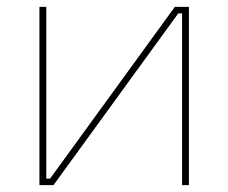

<svg xmlns="http://www.w3.org/2000/svg" viewBox="-20 -540 666 560"><path d="M95 0H136L500 -501H511V0H531V-520H490L126 -19H115V-520H95Z"/></svg>

Font: Fixel Display Thin
Style: Regular
Weight: 100
Designer: AlfaBravo + MacPaw
Foundry: Kyrylo Tkachov, Marchela Mozhyna, Serhii Makarenko, Maria Weinstein, Zakhar Kryvoshyya
Version: Version 1.211